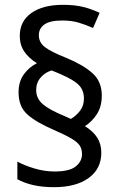

<svg xmlns="http://www.w3.org/2000/svg" viewBox="-20 -783 501 796"><path d="M57 -400Q57 -445 79 -475Q101 -505 133 -521Q99 -542 80.5 -569.5Q62 -597 62 -634Q62 -695 110 -729Q158 -763 241 -763Q289 -763 323.5 -754.5Q358 -746 393 -730L366 -667Q334 -681 305 -689.5Q276 -698 238 -698Q187 -698 164 -681.5Q141 -665 141 -637Q141 -607 166.5 -587.5Q192 -568 255 -543Q325 -514 363.5 -479.5Q402 -445 402 -387Q402 -341 381.5 -309.5Q361 -278 332 -260Q366 -239 383 -212.5Q400 -186 400 -150Q400 -83 347.5 -45Q295 -7 204 -7Q156 -7 118.5 -15.5Q81 -24 52 -40V-113Q81 -97 123 -84.5Q165 -72 206 -72Q268 -72 294 -93Q320 -114 320 -144Q320 -165 310.5 -179.5Q301 -194 275.5 -209Q250 -224 202 -245Q130 -276 93.5 -308.5Q57 -341 57 -400ZM130 -410Q130 -375 157 -351.5Q184 -328 247 -302L274 -290Q296 -303 312 -324Q328 -345 328 -375Q328 -399 317 -417.5Q306 -436 276.5 -453Q247 -470 194 -491Q167 -483 148.5 -461.5Q130 -440 130 -410Z"/></svg>

Font: Noto Sans Thai SemCond
Style: Regular
Weight: 400
Width: 4
Designer: Monotype Design Team
Foundry: Monotype Imaging Inc.
Version: Version 2.002; ttfautohint (v1.8.4.7-5d5b)